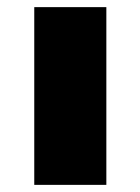

<svg xmlns="http://www.w3.org/2000/svg" viewBox="-20 -518 393 538"><path d="M76 0V-498H278V0Z"/></svg>

Font: Nunito Sans 10pt Expanded Black
Style: Regular
Weight: 900
Width: 7
Designer: Vernon Adams
Foundry: Vernon Adams
Version: Version 3.101;gftools[0.9.27]